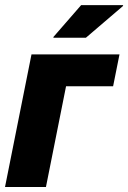

<svg xmlns="http://www.w3.org/2000/svg" viewBox="-22 -745 511 765"><path d="M428.7 -401.4H241.2L161.1 0H-2L103.5 -528.3H454.1ZM301.3 -724.6H467.8L468.8 -721.7L320.3 -594.7H191.4L190.4 -597.2Z"/></svg>

Font: Roboto-BlackItalic
Style: Italic
Weight: 900
Italic angle: -12°
Designer: Google
Version: Version 1.100141; 2013